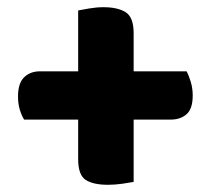

<svg xmlns="http://www.w3.org/2000/svg" viewBox="-20 -554 585 533"><path d="M351 -356H498Q504 -345 509.5 -327Q515 -309 515 -289Q515 -252 498 -237Q481 -222 454 -222H351V-49Q341 -47 320 -44Q299 -41 280 -41Q239 -41 218 -54.5Q197 -68 197 -112V-222H47Q40 -233 35 -249.5Q30 -266 30 -286Q30 -323 47 -339.5Q64 -356 91 -356H197V-525Q207 -527 227.5 -530.5Q248 -534 267 -534Q307 -534 329 -520Q351 -506 351 -462Z"/></svg>

Font: Baloo 2 Latin ExtraBold
Style: Regular
Weight: 400
Designer: Sarang Kulkarni and Ek Type
Foundry: Ek Type
Version: Version 1.001